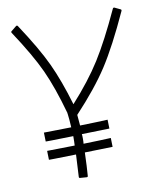

<svg xmlns="http://www.w3.org/2000/svg" viewBox="-79 -742 668 807"><g transform="rotate(-10 255.5 -339.0)"><path d="M232 -262Q234 -246 236 -216Q316 -218 354 -220L355 -182L237 -179Q238 -172 238 -159Q238 -145 237 -138Q317 -140 354 -142L355 -104L236 -101Q234 -38 231 -2Q231 3 226 3L198 1Q193 1 193 -4L198 -99Q78 -96 82 -97L81 -135Q109 -135 199 -137Q200 -151 200 -177Q79 -174 82 -175L81 -213Q110 -213 198 -215Q196 -253 193 -274L192 -275L193 -276Q161 -391 126.5 -466Q92 -541 20 -650Q19 -652 19.5 -654Q20 -656 22 -657L43 -674Q45 -676 47.5 -675.5Q50 -675 51 -673Q123 -564 158 -489Q193 -414 224 -309Q301 -394 349.5 -471Q398 -548 457 -676Q458 -678 460 -679Q462 -680 464 -679L489 -667Q493 -665 491 -660Q427 -520 374.5 -439Q322 -358 232 -262Z"/></g></svg>

Font: Vibes
Style: Regular
Weight: 400
Designer: AbdElmomen Kadhim
Version: Version 1.100